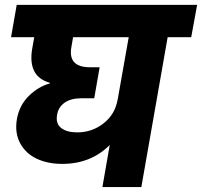

<svg xmlns="http://www.w3.org/2000/svg" viewBox="-20 -760 821 780"><path d="M293.9 -222.2Q354 -222.2 400.9 -259Q447.8 -295.9 458 -356V-355L502.9 -608.9H276.9L270 -568.8Q255.4 -486.8 345.2 -486.8H384.8L362.8 -360.8H311Q267.1 -360.8 241.7 -342.3Q216.3 -323.7 211.9 -293Q205.6 -258.3 228.3 -240.2Q251 -222.2 293.9 -222.2ZM24.9 -608.9 47.9 -740.2H780.8L756.8 -608.9H661.1L554.2 0H396L425.8 -170.9Q349.1 -94.2 232.9 -94.2Q174.3 -94.2 129.6 -115Q85 -135.7 62 -178Q39.1 -220.2 48.8 -276.9Q58.6 -332 96.7 -369.9Q134.8 -407.7 182.1 -420.9V-423.8Q91.8 -449.2 110.8 -562L119.1 -608.9Z"/></svg>

Font: Poppins
Style: Bold Italic
Weight: 700
Italic angle: -10°
Designer: Ninad Kale (Devanagari), Jonny Pinhorn (Latin)
Foundry: Indian Type Foundry
Version: Version 3.200;PS 1.000;hotconv 16.6.54;makeotf.lib2.5.65590